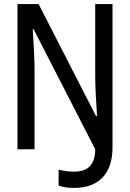

<svg xmlns="http://www.w3.org/2000/svg" viewBox="-20 -734 640 944"><path d="M145 -590.8H141.1Q149.9 -455.6 149.9 -387.2V0H65.9V-713.9H169.9L452.1 -163.1H457Q448.2 -296.9 448.2 -359.9V-713.9H533.2V-9.8Q533.2 86.9 484.4 138.4Q435.5 189.9 344.2 189.9Q298.3 189.9 268.1 178.2V100.1Q305.7 109.9 345.2 109.9Q448.2 109.9 448.2 0Z"/></svg>

Font: WenQuanYi Micro Hei Mono
Style: Regular
Weight: 400
Foundry: Ascender Corporation
Version: Version 0.2.0-beta